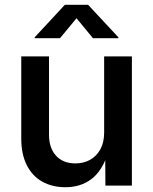

<svg xmlns="http://www.w3.org/2000/svg" viewBox="-20 -784 647 811"><path d="M256.3 6.8Q200.7 6.8 158.4 -16.8Q116.2 -40.5 93 -86.7Q69.8 -132.8 69.8 -198.7V-545.9H187V-215.3Q187 -158.7 216.8 -126.2Q246.6 -93.8 298.3 -93.8Q333.5 -93.8 360.8 -109.1Q388.2 -124.5 404.1 -153.8Q419.9 -183.1 419.9 -224.1V-545.9H537.1V0H425.3L424.3 -134.3H434.6Q411.1 -61.5 365.7 -27.3Q320.3 6.8 256.3 6.8ZM233.4 -622.6H126.5V-626.5L253.9 -763.7H352.1L480 -626.5V-622.6H372.6L303.2 -707Z"/></svg>

Font: Inter Cardless
Style: Medium
Weight: 500
Designer: Rasmus Andersson
Foundry: rsms
Version: Version 4.001;git-9221beed3